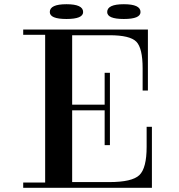

<svg xmlns="http://www.w3.org/2000/svg" viewBox="-20 -890 850 910"><path d="M322 0H194V-750H322ZM266 0H90V-25H266ZM90 -725V-750H266V-725ZM490 -394V-367H289V-394ZM681 -461H656V-566Q656 -662 626 -692.5Q596 -723 499 -723H298V-750H681ZM700 -289V0H298V-27H498Q606 -27 640.5 -60Q675 -93 675 -194V-289ZM476 -202V-545H501V-202ZM374 -833Q374 -870 295 -870Q216 -870 216 -833Q216 -800 295 -800Q374 -800 374 -833ZM646 -833Q646 -870 567 -870Q488 -870 488 -833Q488 -800 567 -800Q646 -800 646 -833Z"/></svg>

Font: Solide Mirage
Style: Etroit
Weight: 400
Designer: Jérémy Landes
Foundry: Velvetyne Type Foundry
Version: Version 1.1